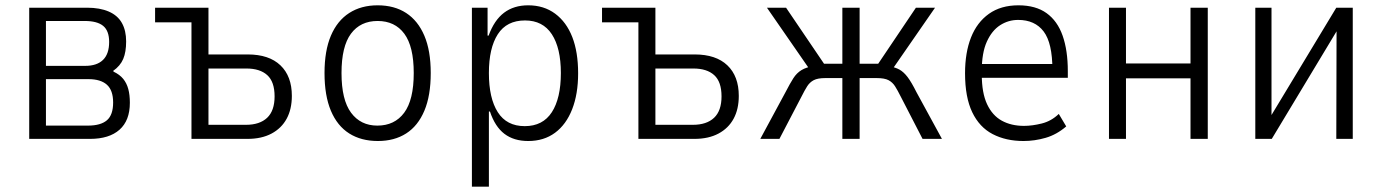

<svg xmlns="http://www.w3.org/2000/svg" viewBox="-20 -523 5204 723"><path d="M90 0V-494H308Q356 -494 389.5 -479.5Q423 -465 439 -436.5Q455 -408 455 -367Q455 -327 444 -301Q433 -275 406 -256L408 -253Q431 -242 444 -226Q457 -210 463 -188Q469 -166 469 -136Q469 -69 430 -34.5Q391 0 319 0ZM153 -50H311Q359 -50 382.5 -70Q406 -90 406 -137Q406 -183 382.5 -204Q359 -225 313 -225H153ZM153 -275H301Q345 -275 368 -297.5Q391 -320 391 -365Q391 -407 368.5 -425.5Q346 -444 299 -444H153Z M701 0V-439H564V-494H765V-318H913Q993 -318 1036 -277Q1079 -236 1079 -162Q1079 -112 1059.5 -76Q1040 -40 1002.5 -20Q965 0 912 0ZM765 -53H906Q958 -53 986 -79.5Q1014 -106 1014 -160Q1014 -215 986.5 -240Q959 -265 908 -265H765Z M1403 8Q1340 8 1295 -20.5Q1250 -49 1226 -106Q1202 -163 1202 -248Q1202 -332 1226 -388.5Q1250 -445 1295 -474Q1340 -503 1402 -503Q1465 -503 1509.5 -474Q1554 -445 1578 -388.5Q1602 -332 1602 -248Q1602 -163 1578 -106Q1554 -49 1509.5 -20.5Q1465 8 1403 8ZM1401 -50Q1466 -50 1502 -98.5Q1538 -147 1538 -248Q1538 -348 1502.5 -396Q1467 -444 1402 -444Q1337 -444 1301.5 -396Q1266 -348 1266 -248Q1266 -147 1302 -98.5Q1338 -50 1401 -50Z M1757 180V-494H1816V-389H1820Q1841 -447 1878 -475Q1915 -503 1969 -503Q2028 -503 2070.5 -471.5Q2113 -440 2135 -383.5Q2157 -327 2157 -247Q2157 -169 2134.5 -111.5Q2112 -54 2070 -23Q2028 8 1969 8Q1915 8 1879.5 -19Q1844 -46 1825 -103H1821V180ZM1956 -48Q2024 -48 2058 -100.5Q2092 -153 2092 -248Q2092 -342 2058 -394Q2024 -446 1957 -446Q1888 -446 1854.5 -394Q1821 -342 1821 -248Q1821 -153 1854.5 -100.5Q1888 -48 1956 -48Z M2384 0V-439H2247V-494H2448V-318H2596Q2676 -318 2719 -277Q2762 -236 2762 -162Q2762 -112 2742.5 -76Q2723 -40 2685.5 -20Q2648 0 2595 0ZM2448 -53H2589Q2641 -53 2669 -79.5Q2697 -106 2697 -160Q2697 -215 2669.5 -240Q2642 -265 2591 -265H2448Z M2843 0 2938 -176Q2955 -209 2967.5 -228.5Q2980 -248 2998 -259Q3016 -270 3047 -275L3030 -260L2868 -494H2940L3083 -283H3152V-494H3217V-283H3287L3429 -494H3501L3339 -260L3322 -275Q3351 -270 3367 -261Q3383 -252 3397.5 -233Q3412 -214 3431 -176L3527 0H3454L3372 -159Q3360 -183 3350.5 -198Q3341 -213 3326 -221Q3311 -229 3281 -229H3217V0H3152V-229H3088Q3059 -229 3044 -221Q3029 -213 3019.5 -198Q3010 -183 2998 -159L2915 0Z M3834 8Q3768 8 3718 -18Q3668 -44 3641 -100.5Q3614 -157 3614 -247Q3614 -325 3636.5 -382Q3659 -439 3704 -471Q3749 -503 3815 -503Q3880 -503 3921 -473.5Q3962 -444 3981.5 -388.5Q4001 -333 4001 -255V-230H3661V-282H3962L3943 -260Q3943 -361 3910 -404.5Q3877 -448 3814 -448Q3777 -448 3746 -428Q3715 -408 3696 -366Q3677 -324 3677 -256V-243Q3677 -173 3697 -130.5Q3717 -88 3752.5 -68.5Q3788 -49 3836 -49Q3867 -49 3903 -58Q3939 -67 3967 -94L3995 -47Q3959 -16 3917.5 -4Q3876 8 3834 8Z M4156 0V-494H4220V-284H4463V-494H4528V0H4463V-228H4220V0Z M4707 0V-494H4768V-80H4762L5012 -494H5074V0H5012L5013 -415H5019L4769 0Z"/></svg>

Font: Nunito Sans 7pt Condensed Light
Style: Regular
Weight: 300
Width: 3
Designer: Vernon Adams
Foundry: Vernon Adams
Version: Version 3.101;gftools[0.9.27]